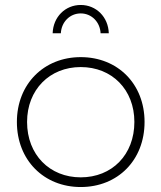

<svg xmlns="http://www.w3.org/2000/svg" viewBox="-20 -752 650 773"><path d="M225 -618C227 -663 261 -698 305 -698C349 -698 383 -663 385 -618H418C416 -684 367 -732 305 -732C243 -732 194 -684 192 -618ZM305 -522C157 -522 48 -414 48 -261C48 -107 157 1 305 1C454 1 562 -107 562 -261C562 -414 454 -522 305 -522ZM305 -482C431 -482 521 -391 521 -261C521 -129 431 -38 305 -38C180 -38 89 -129 89 -261C89 -391 180 -482 305 -482Z"/></svg>

Font: Montserrat arm ExtraLight
Style: Regular
Weight: 275
Designer: Julieta Ulanovsky
Foundry: Julieta Ulanovsky
Version: Version 6.000;PS 006.000;hotconv 1.0.88;makeotf.lib2.5.64775